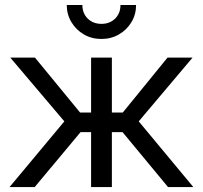

<svg xmlns="http://www.w3.org/2000/svg" viewBox="-20 -755 818 775"><path d="M18.6 0 239.7 -265.1 21.5 -522.5H121.1L303.2 -300.8H347.7V-522.5H431.6V-300.8H475.6L656.2 -522.5H757.3L540 -265.1L760.3 0H658.2L474.6 -221.7H431.6V0H347.7V-221.7H305.2L120.1 0ZM389.2 -597.7Q350.1 -597.7 318.6 -616Q287.1 -634.3 268.3 -665.5Q249.5 -696.8 249.5 -734.9H312.5Q312.5 -701.2 334.2 -679.9Q356 -658.7 389.6 -658.7Q422.9 -658.7 444.6 -679.9Q466.3 -701.2 466.3 -734.9H529.3Q529.3 -696.8 510.7 -665.8Q492.2 -634.8 460.4 -616.2Q428.7 -597.7 389.2 -597.7Z"/></svg>

Font: Inter 28pt
Style: Regular
Weight: 400
Designer: Rasmus Andersson
Foundry: rsms
Version: Version 4.001;git-66647c0bb